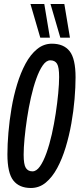

<svg xmlns="http://www.w3.org/2000/svg" viewBox="-20 -928 397 958"><path d="M134 10Q76 10 46.5 -27.5Q17 -65 17 -158Q17 -207 22 -266.5Q27 -326 37.5 -388Q48 -450 65.5 -507.5Q83 -565 107.5 -610.5Q132 -656 165 -683Q198 -710 239 -710Q298 -710 327.5 -672.5Q357 -635 357 -542Q357 -493 352 -433.5Q347 -374 336 -312Q325 -250 307.5 -192.5Q290 -135 265.5 -89.5Q241 -44 208.5 -17Q176 10 134 10ZM142 -73Q162 -73 179.5 -98Q197 -123 212 -165Q227 -207 238.5 -258Q250 -309 258 -362Q266 -415 270.5 -462.5Q275 -510 275 -544Q275 -593 264.5 -610Q254 -627 231 -627Q211 -627 193.5 -602Q176 -577 161 -535Q146 -493 134.5 -442Q123 -391 115 -338Q107 -285 102.5 -237.5Q98 -190 98 -156Q98 -107 109 -90Q120 -73 142 -73ZM181 -740 132 -908H201L229 -740ZM281 -740 232 -908H301L329 -740Z"/></svg>

Font: Georama Extra Condensed Medium
Style: Italic
Weight: 500
Width: 2
Italic angle: -9°
Designer: Jean-Baptiste Levee
Foundry: Production Type
Version: Version 1.000